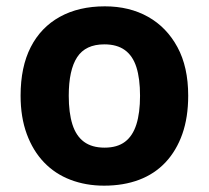

<svg xmlns="http://www.w3.org/2000/svg" viewBox="-20 -576 659 606"><path d="M574 -274Q574 -205.6 555.5 -153.1Q536.9 -100.5 502.5 -63.7Q468 -27 419 -8.5Q370 10 308.4 10Q251.2 10 202.6 -8.5Q154 -27 119 -63.5Q84 -100 64.5 -153Q45 -206 45 -274.2Q45 -364.7 77 -427.3Q109.1 -489.9 168.9 -522.9Q228.7 -556 311 -556Q388.4 -556 447.2 -523Q506 -490 540 -427.3Q574 -364.7 574 -274ZM197 -273.8Q197 -220 208.5 -183.5Q220 -147 245 -128.5Q270 -110 310 -110Q350 -110 374.5 -128.5Q399 -147 410.5 -183.5Q422 -220 422 -273.6Q422 -328 410.5 -364Q399 -400 374 -418Q349.1 -436 309.3 -436Q250 -436 223.5 -395.5Q197 -355 197 -273.8Z"/></svg>

Font: Noto Sans Telugu
Style: Regular
Weight: 400
Designer: Jelle Bosma - Monotype Design Team
Foundry: Monotype Imaging Inc.
Version: Version 2.003